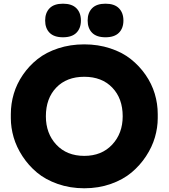

<svg xmlns="http://www.w3.org/2000/svg" viewBox="-20 -990 904 1030"><path d="M389.9 -814.2Q365.7 -790 317.9 -790Q270 -790 246.1 -814.2Q222.2 -838.4 222.2 -879.9Q222.2 -921.4 246.1 -945.8Q270 -970.2 317.9 -970.2Q365.7 -970.2 389.9 -945.8Q414.1 -921.4 414.1 -879.9Q414.1 -838.4 389.9 -814.2ZM617.9 -814.2Q593.8 -790 545.9 -790Q498 -790 474.1 -814.2Q450.2 -838.4 450.2 -879.9Q450.2 -921.4 474.1 -945.8Q498 -970.2 545.9 -970.2Q593.8 -970.2 617.9 -945.8Q642.1 -921.4 642.1 -879.9Q642.1 -838.4 617.9 -814.2ZM38.1 -356V-377.9Q38.1 -433.6 54 -487.1Q69.8 -540.5 102.8 -588.6Q135.7 -636.7 181.6 -673.1Q227.5 -709.5 292.2 -730.7Q356.9 -752 432.1 -752Q506.3 -752 571 -730.7Q635.7 -709.5 681.6 -673.1Q727.5 -636.7 760.7 -588.9Q793.9 -541 810.1 -487.3Q826.2 -433.6 826.2 -377.9V-356Q826.2 -305.2 811 -253.2Q795.9 -201.2 763.4 -151.9Q731 -102.5 685.5 -64.5Q640.1 -26.4 574.5 -3.2Q508.8 20 432.1 20Q355.5 20 289.6 -3.2Q223.6 -26.4 178.2 -64.5Q132.8 -102.5 100.6 -151.9Q68.4 -201.2 53.2 -253.2Q38.1 -305.2 38.1 -356ZM432.1 -153.8Q525.4 -153.8 581.8 -214.1Q638.2 -274.4 638.2 -366.2Q638.2 -461.9 582.3 -520Q526.4 -578.1 432.1 -578.1Q337.4 -578.1 281.7 -520Q226.1 -461.9 226.1 -366.2Q226.1 -273.9 282.2 -213.9Q338.4 -153.8 432.1 -153.8Z"/></svg>

Font: Sora ExtraBold
Style: Regular
Weight: 800
Designer: Jonathan Barnbrook, Julián Moncada
Foundry: Barnbrook Fonts
Version: Version 2.000